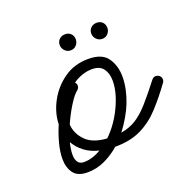

<svg xmlns="http://www.w3.org/2000/svg" viewBox="-88 -513 617 617"><g transform="rotate(-20 220.5 -204.0)"><path d="M112 17Q78 17 64 -2.5Q50 -22 50 -51Q50 -75 57.5 -103.5Q65 -132 77 -160Q78 -199 98.5 -237Q119 -275 154.5 -300Q190 -325 238 -325Q285 -325 303.5 -298Q322 -271 322 -234Q322 -212 317 -189.5Q312 -167 304 -147Q296 -127 284 -106.5Q272 -86 257 -66Q287 -71 309.5 -85.5Q332 -100 355 -126Q378 -152 409 -192Q415 -199 422 -199Q430 -199 435.5 -194Q441 -189 441 -181Q441 -175 437 -170Q408 -130 378.5 -98Q349 -66 312 -48Q275 -30 223 -30Q199 -9 171 4Q143 17 112 17ZM170 -242Q158 -233 141 -206Q124 -179 110 -147Q112 -116 135.5 -91.5Q159 -67 208 -64Q244 -99 266 -146.5Q288 -194 288 -232Q288 -258 276 -274Q264 -290 238 -290Q220 -290 203 -284Q186 -278 172 -268Q177 -263 177 -256Q177 -248 170 -242ZM85 -53Q85 -37 91.5 -27.5Q98 -18 112 -18Q141 -18 171 -36Q142 -43 122 -58.5Q102 -74 91 -94Q85 -70 85 -53ZM303 -370Q291 -370 283 -378.5Q275 -387 275 -398Q275 -410 283 -417.5Q291 -425 303 -425Q315 -425 322.5 -417.5Q330 -410 330 -398Q330 -387 322.5 -378.5Q315 -370 303 -370ZM195 -370Q183 -370 175 -378.5Q167 -387 167 -398Q167 -410 175 -417.5Q183 -425 195 -425Q207 -425 214.5 -417.5Q222 -410 222 -398Q222 -387 214.5 -378.5Q207 -370 195 -370Z"/></g></svg>

Font: Meow Script
Style: Regular
Weight: 400
Designer: Robert E. Leuschke
Foundry: Robert E. Leuschke
Version: Version 1.010; ttfautohint (v1.8.3)